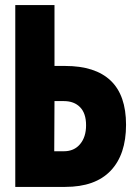

<svg xmlns="http://www.w3.org/2000/svg" viewBox="-20 -734 540 754"><path d="M40 0V-714H194V-475H236Q354 -475 414.5 -417.5Q475 -360 475 -244Q475 -127 414.5 -63.5Q354 0 236 0ZM193 -140H231Q271 -140 294.5 -168Q318 -196 318 -242Q318 -289 294.5 -313Q271 -337 231 -337H194Z"/></svg>

Font: Noto Sans Mono ExtraCondensed Black
Style: Regular
Weight: 900
Width: 2
Designer: Monotype Design Team
Foundry: Monotype Imaging Inc.
Version: Version 2.014